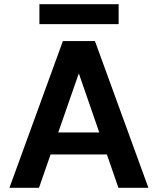

<svg xmlns="http://www.w3.org/2000/svg" viewBox="-20 -896 752 916"><path d="M25 0 280 -700H433L688 0H545L356 -546L166 0ZM137 -159 173 -264H529L564 -159ZM168 -781V-876H546V-781Z"/></svg>

Font: DM Sans 9pt
Style: Bold
Weight: 700
Designer: Colophon Foundry, Jonny Pinhorn
Foundry: Colophon Foundry
Version: Version 4.004;gftools[0.9.30]